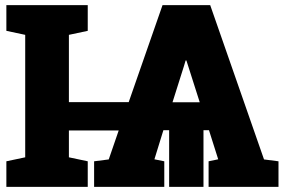

<svg xmlns="http://www.w3.org/2000/svg" viewBox="-20 -731 1114 751"><path d="M4.9 0V-100.1L78.6 -115.7V-594.7L4.9 -610.4V-710.9H323.2V-610.4L249.5 -594.7V-331.5H483.4L615.7 -710.9H802.2L1012.7 -107.4L1069.3 -100.1V0H795.9V-100.1L833.5 -107.9L797.4 -221.7H775.9V0H641.6V-221.7H619.1L584 -107.9L622.6 -100.1V0H348.1V-100.1L405.3 -107.4L444.3 -220.7H249.5V-115.7L323.2 -100.1V0ZM654.8 -331.1H761.2L714.8 -476.6L709 -494.6H706.1L699.7 -473.1Z"/></svg>

Font: Roboto Slab Black
Style: Regular
Weight: 900
Designer: Google
Version: Version 2.000; ttfautohint (v1.8.1.43-b0c9)